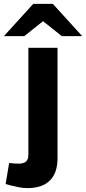

<svg xmlns="http://www.w3.org/2000/svg" viewBox="-81 -759 443 988"><path d="M60 209Q39 209 16 204.5Q-7 200 -31 194L-52 188L-34 80L-21 81Q-13 82 -3 82.5Q7 83 16 83Q40 83 52.5 72.5Q65 62 65 38V-513H215V56Q215 131 175.5 170Q136 209 60 209ZM237 -573 118 -668 90 -739H191L342 -573ZM-61 -573 90 -739H191L163 -668L44 -573Z"/></svg>

Font: REM SemiBold
Style: Regular
Weight: 600
Designer: Octavio Pardo
Foundry: Ashler Design
Version: Version 1.005;gftools[0.9.28]